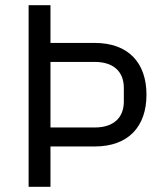

<svg xmlns="http://www.w3.org/2000/svg" viewBox="-20 -718 640 738"><path d="M174 0V-155H344C473 -155 543 -231 543 -354C543 -477 473 -553 344 -553H174V-698H90V0ZM174 -480H344C415 -480 456 -444 456 -380V-328C456 -264 415 -228 344 -228H174Z"/></svg>

Font: IBM Mono
Style: Regular
Weight: 400
Monospace: yes
Designer: Mike Abbink, Paul van der Laan, Pieter van Rosmalen
Foundry: Bold Monday
Version: Version 2.3